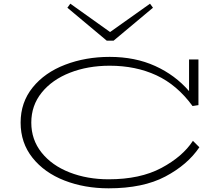

<svg xmlns="http://www.w3.org/2000/svg" viewBox="-20 -1009 1212 1043"><path d="M1063 -209Q999 -114 878 -50Q757 14 570 14Q439 14 330 -28.5Q221 -71 156.5 -152Q92 -233 92 -343Q92 -453 157.5 -534Q223 -615 334 -657.5Q445 -700 576 -700Q714 -700 823 -650.5Q932 -601 1007 -514V-686H1058V-438L1026 -433Q942 -548 829.5 -600Q717 -652 576 -652Q457 -652 360 -614Q263 -576 206.5 -506Q150 -436 150 -343Q150 -250 206 -180Q262 -110 358 -72.5Q454 -35 570 -35Q741 -35 856.5 -96.5Q972 -158 1028 -244ZM811 -967 597 -788H560L346 -967L362 -989L578 -835L795 -989Z"/></svg>

Font: BioRhyme Expanded Light
Style: Regular
Weight: 300
Width: 7
Designer: Aoife Mooney
Foundry: Aoife Mooney Type
Version: Version 1.001